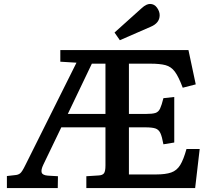

<svg xmlns="http://www.w3.org/2000/svg" viewBox="-20 -954 1089 974"><path d="M15 0V-61L59 -66Q72 -67 82 -74.5Q92 -82 109 -117L368 -636L286 -641V-700H936L973 -526L907 -509Q886 -565 867 -590.5Q848 -616 819.5 -623.5Q791 -631 743 -631H634V-376H720Q753 -376 768.5 -381Q784 -386 792 -403Q800 -420 809 -456L864 -462V-231L809 -222Q802 -261 793.5 -279Q785 -297 768 -302.5Q751 -308 718 -308H634V-69H771Q820 -69 848.5 -79Q877 -89 894 -116.5Q911 -144 926 -198H993L970 0H418V-60L481 -64Q500 -65 507.5 -75Q515 -85 515 -115V-308H291L200 -119Q187 -92 191.5 -78.5Q196 -65 223 -63L274 -60L273 0ZM324 -376H515V-631H446ZM588 -750 561 -789 698 -912Q711 -924 721.5 -929Q732 -934 741 -934Q763 -934 776.5 -915Q790 -896 790 -877Q790 -837 744 -818Z"/></svg>

Font: Literata 7pt Medium
Style: Regular
Weight: 500
Designer: Latin by Veronika Burian and Jose Scaglione. Greek by Irene Vlachou. Cyrillic by Vera Evstafieva.
Foundry: TypeTogether
Version: Version 3.002